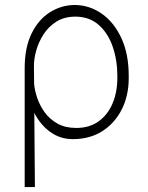

<svg xmlns="http://www.w3.org/2000/svg" viewBox="-20 -551 597 774"><path d="M79.5 203.1V-274.1Q79.2 -358.7 107.2 -415.7Q135.3 -472.7 181.3 -501.6Q227.3 -530.5 280.9 -530.9Q340.9 -530.5 390.4 -495.7Q440 -460.9 469.5 -397Q498.9 -333.1 498.9 -245.7V-235.8Q498.9 -166.2 471.2 -110.6Q443.5 -55 392.9 -22.5Q342.3 9.9 273.8 9.9Q223 9.9 182.9 -18.8Q142.8 -47.6 118.3 -96.2L120.7 203.1ZM117.5 -214.5Q119.3 -187.9 129.8 -156.8Q140.3 -125.7 160.3 -98Q180.4 -70.3 211.8 -52.7Q243.3 -35.2 287.3 -35.2Q340.6 -35.2 377.5 -61.8Q414.4 -88.4 433.6 -133.7Q452.8 -179 453.1 -235.8V-245.7Q452.8 -310 433.9 -364Q415.1 -418 377.7 -450.8Q340.2 -483.7 283.7 -484Q239.3 -483.7 207.7 -464Q176.1 -444.2 156.1 -413.4Q136 -382.5 126.4 -348.5Q116.8 -314.6 116.8 -285.9Z"/></svg>

Font: Inter Extra Light BETA
Style: Regular
Weight: 200
Designer: Rasmus Andersson
Foundry: rsms
Version: Version 3.011;git-f93a4a705